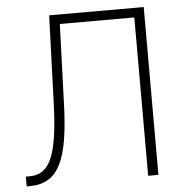

<svg xmlns="http://www.w3.org/2000/svg" viewBox="-52 -778 810 829"><g transform="rotate(-5 353.0 -363.5)"><path d="M30.2 0H44C171.5 0 213.4 -104 221.6 -336.6L234 -686.1H556.8V0H601.2V-727.3H191.4L177.9 -349.1C170.5 -128.9 137.1 -42.3 47.9 -42.3H30.2Z"/></g></svg>

Font: Karasuma Gothic
Style: Thin
Weight: 200
Designer: Rasmus Andersson / Ryoko Ishizuka
Foundry: rsms
Version: Version 1.00